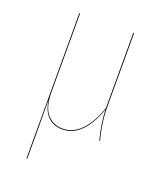

<svg xmlns="http://www.w3.org/2000/svg" viewBox="-132 -603 741 879"><g transform="rotate(20 238.0 -163.0)"><path d="M391.1 -0.5H387.2Q367.2 -76.2 365.2 -144.5Q341.8 -74.2 302 -32.5Q262.2 9.3 209.5 9.3Q165.5 9.3 138.2 -18.6Q110.8 -46.4 105 -99.6Q105.5 -29.8 105.5 57.6V190.4H101.6V-517.1H105.5V-134.8Q105.5 -62 134.3 -28.3Q163.1 5.4 209.5 5.4Q262.2 5.4 301.5 -36.9Q340.8 -79.1 364.7 -150.9V-151.4V-517.1H368.7V-161.1Q368.7 -81.1 391.1 -0.5Z"/></g></svg>

Font: Fira Sans Compressed Four
Style: Regular
Weight: 100
Width: 1
Designer: Carrois Corporate & Edenspiekermann AG
Foundry: Carrois Corporate GbR & Edenspiekermann AG
Version: Version 4.203;PS 004.203;hotconv 1.0.88;makeotf.lib2.5.64775